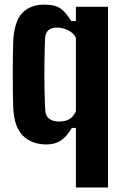

<svg xmlns="http://www.w3.org/2000/svg" viewBox="-20 -630 546 850"><path d="M316 200V-63.5H298Q274.5 -24 248.5 -7.2Q222.5 9.5 186.5 9.5Q122 9.5 82.5 -28.2Q43 -66 38.5 -153Q37.5 -180.5 37 -220.2Q36.5 -260 36.5 -302.5Q36.5 -345 37 -383.5Q37.5 -422 38.5 -447Q43 -534.5 78 -572Q113 -609.5 177 -609.5Q226 -609.5 250.2 -590.8Q274.5 -572 295.5 -536.5H316V-600H458V200ZM241 -92Q269 -92 287 -102.5Q305 -113 316 -137.5V-462.5Q306.5 -484 281.5 -496Q256.5 -508 233 -508Q208.5 -508 194.8 -496.8Q181 -485.5 179.5 -458Q177.5 -411.5 176.8 -353Q176 -294.5 177 -237.8Q178 -181 180.5 -140.5Q182 -116 198.5 -104Q215 -92 241 -92Z"/></svg>

Font: Big Shoulders Thin ExtraBold
Style: Regular
Weight: 800
Version: Version 2.002